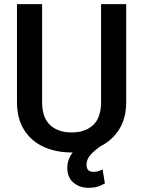

<svg xmlns="http://www.w3.org/2000/svg" viewBox="-20 -731 694 933"><path d="M471.2 -710.9H593.3V-235.8Q593.3 -157.2 559.6 -103.3Q525.9 -49.3 469.7 -21Q439.5 -0.5 419.9 21.5Q400.4 43.5 400.4 70.3Q400.4 85.4 408 94.7Q415.5 104 435.1 104Q449.7 104 460.7 99.9Q471.7 95.7 478.5 92.3L489.7 160.2Q477.5 167.5 458.5 174.6Q439.5 181.6 410.2 181.6Q367.2 181.6 337.2 156.7Q307.1 131.8 307.1 84.5Q307.1 65.4 313.2 46.6Q319.3 27.8 333.5 9.8Q330.6 9.8 328.1 9.8Q251.5 9.8 191.4 -17.8Q131.3 -45.4 96.9 -100.1Q62.5 -154.8 62.5 -235.8V-710.9H184.6V-235.8Q184.6 -159.2 223.4 -123.3Q262.2 -87.4 328.1 -87.4Q394 -87.4 432.6 -123.3Q471.2 -159.2 471.2 -235.8Z"/></svg>

Font: Vazirmatn RD UI Medium
Style: Regular
Weight: 500
Designer: Saber Rastikerdar
Foundry: Saber Rastikerdar
Version: Version 33.003